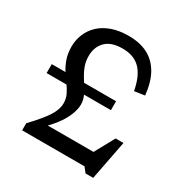

<svg xmlns="http://www.w3.org/2000/svg" viewBox="-170 -842 965 1006"><g transform="rotate(30 312.5 -339.0)"><path d="M490 -471Q474.5 -555 435.5 -594.8Q396.5 -634.5 328 -634.5Q259 -634.5 225.5 -600.5Q192 -566.5 192 -511.5Q192 -480.5 201.2 -454.5Q210.5 -428.5 224.5 -405.5Q238.5 -382.5 252.2 -360.8Q266 -339 275.2 -317Q284.5 -295 284.5 -270.5Q284.5 -242.5 270.5 -207Q256.5 -171.5 227 -132.8Q197.5 -94 151.5 -54.5L144 -89H519.5L448.5 -58L530.5 -208H578L532 29.5H485.5L462.5 0H85V-43Q117.5 -77 140 -104Q162.5 -131 176.2 -152.8Q190 -174.5 196.2 -193.2Q202.5 -212 202.5 -229.5Q202.5 -259 191 -282.8Q179.5 -306.5 162.8 -329.2Q146 -352 129.2 -377.8Q112.5 -403.5 101 -436Q89.5 -468.5 89.5 -512Q90 -551.5 104.8 -586.8Q119.5 -622 148.2 -649.2Q177 -676.5 220.5 -692.2Q264 -708 322 -708Q390.5 -708 438.8 -682.8Q487 -657.5 515.5 -607.2Q544 -557 552 -480ZM435 -378V-324H46V-378Z"/></g></svg>

Font: Newsreader 9pt
Style: Regular
Weight: 400
Designer: Hugues Gentile
Foundry: Production Type
Version: Version 1.003